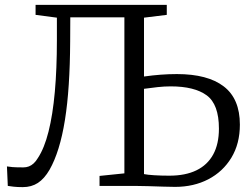

<svg xmlns="http://www.w3.org/2000/svg" viewBox="-20 -763 1019 788"><path d="M73.5 5Q50.5 5 35.8 3.2Q21 1.5 12 0L8.5 -80Q17 -78.5 31.5 -77.2Q46 -76 76 -76Q88 -76 98.5 -80Q109 -84 118.2 -92.5Q127.5 -101 135.5 -114.5Q162 -154.5 179.2 -223Q196.5 -291.5 205 -386Q213.5 -480.5 213.5 -597.5V-690.5L126 -702V-743H664.5V-702L571 -690.5V-449Q606.5 -454 639.8 -456.5Q673 -459 706 -459Q832.5 -459 898.5 -408.2Q964.5 -357.5 964.5 -251.5Q964.5 -173.5 929.8 -116Q895 -58.5 835 -27.2Q775 4 698.5 4Q681.5 4 650.8 3Q620 2 587.8 1Q555.5 0 533 0H388.5V-41L490.5 -51.5V-692H268.5L268 -592Q267.5 -496.5 262.2 -416.2Q257 -336 246.5 -270.5Q236 -205 220.2 -154.2Q204.5 -103.5 183.5 -66.5Q162 -29.5 135.5 -12.2Q109 5 73.5 5ZM675 -42Q741 -42 786.2 -64Q831.5 -86 855 -129Q878.5 -172 878.5 -235Q878.5 -335 828.2 -371.8Q778 -408.5 680.5 -408.5Q654.5 -408.5 627.2 -405.5Q600 -402.5 571 -398.5V-48.5Q585 -45.5 613 -43.8Q641 -42 675 -42Z"/></svg>

Font: Merriweather 28pt Light
Style: Regular
Weight: 300
Version: Version 2.100